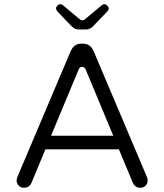

<svg xmlns="http://www.w3.org/2000/svg" viewBox="-20 -882 769 898"><path d="M346.7 -744.1H383.8Q400.4 -744.1 415 -758.8L482.4 -829.1Q488.3 -835.9 488.3 -840.8Q488.3 -845.7 486.8 -849.1Q485.4 -852.5 481.4 -855.5Q475.6 -862.3 468.3 -862.3Q460.9 -862.3 456.1 -857.4L379.9 -793.9Q373 -787.1 365.2 -787.1Q362.3 -787.1 358.4 -789.1L351.6 -793L274.4 -857.4Q269.5 -862.3 262.2 -862.3Q254.9 -862.3 248.5 -856Q242.2 -849.6 242.2 -842.8Q242.2 -835.9 248 -829.1Q314.5 -759.8 315.4 -758.8Q330.1 -744.1 346.7 -744.1ZM90.8 -3.9Q117.2 -3.9 127 -26.4L192.4 -183.6H536.1L601.6 -26.4Q606.4 -15.6 615.2 -9.8Q624 -3.9 633.8 -3.9Q643.6 -3.9 649.4 -5.9Q656.2 -8.8 661.1 -13.7Q670.9 -24.4 670.9 -39.1Q670.9 -43.9 667 -54.7L418 -642.6Q402.3 -677.7 369.1 -677.7H359.4Q326.2 -677.7 310.5 -642.6L61.5 -54.7Q57.6 -42 57.6 -39.1Q57.6 -24.4 67.4 -14.2Q77.1 -3.9 90.8 -3.9ZM218.8 -247.1 347.7 -556.6Q352.5 -569.3 364.3 -569.3Q376 -568.4 380.9 -556.6L509.8 -247.1Z"/></svg>

Font: FakePearl
Style: ExtraLight
Weight: 300
Version: Version 1.2